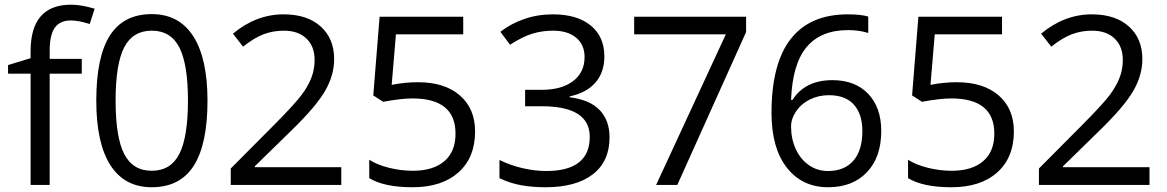

<svg xmlns="http://www.w3.org/2000/svg" viewBox="-20 -785 4953 815"><path d="M327.1 -472.2H190.9V0H109.9V-472.2H14.2V-508.8L109.9 -538.1V-567.9Q109.9 -765.1 282.2 -765.1Q324.7 -765.1 381.8 -748L360.8 -683.1Q314 -698.2 280.8 -698.2Q234.9 -698.2 212.9 -667.7Q190.9 -637.2 190.9 -569.8V-535.2H327.1Z M860.8 -357.9Q860.8 -172.9 802.5 -81.5Q744.1 9.8 624 9.8Q508.8 9.8 448.7 -83.7Q388.7 -177.2 388.7 -357.9Q388.7 -544.4 446.8 -634.8Q504.9 -725.1 624 -725.1Q740.2 -725.1 800.5 -630.9Q860.8 -536.6 860.8 -357.9ZM470.7 -357.9Q470.7 -202.1 507.3 -131.1Q543.9 -60.1 624 -60.1Q705.1 -60.1 741.5 -132.1Q777.8 -204.1 777.8 -357.9Q777.8 -511.7 741.5 -583.3Q705.1 -654.8 624 -654.8Q543.9 -654.8 507.3 -584.2Q470.7 -513.7 470.7 -357.9Z M1428.7 0H959.5V-69.8L1147.5 -258.8Q1233.4 -345.7 1260.7 -382.8Q1288.1 -419.9 1301.8 -455.1Q1315.4 -490.2 1315.4 -530.8Q1315.4 -587.9 1280.8 -621.3Q1246.1 -654.8 1184.6 -654.8Q1140.1 -654.8 1100.3 -640.1Q1060.5 -625.5 1011.7 -586.9L968.8 -642.1Q1067.4 -724.1 1183.6 -724.1Q1284.2 -724.1 1341.3 -672.6Q1398.4 -621.1 1398.4 -534.2Q1398.4 -466.3 1360.4 -399.9Q1322.3 -333.5 1217.8 -231.9L1061.5 -79.1V-75.2H1428.7Z M1754.4 -436Q1867.2 -436 1931.9 -380.1Q1996.6 -324.2 1996.6 -227.1Q1996.6 -116.2 1926 -53.2Q1855.5 9.8 1731.4 9.8Q1610.8 9.8 1547.4 -28.8V-106.9Q1581.5 -85 1632.3 -72.5Q1683.1 -60.1 1732.4 -60.1Q1818.4 -60.1 1866 -100.6Q1913.6 -141.1 1913.6 -217.8Q1913.6 -367.2 1730.5 -367.2Q1684.1 -367.2 1606.4 -353L1564.5 -379.9L1591.3 -713.9H1946.3V-639.2H1660.6L1642.6 -424.8Q1698.7 -436 1754.4 -436Z M2545.4 -545.9Q2545.4 -477.5 2507.1 -434.1Q2468.8 -390.6 2398.4 -376V-372.1Q2484.4 -361.3 2525.9 -317.4Q2567.4 -273.4 2567.4 -202.1Q2567.4 -100.1 2496.6 -45.2Q2425.8 9.8 2295.4 9.8Q2238.8 9.8 2191.7 1.2Q2144.5 -7.3 2100.1 -28.8V-106Q2146.5 -83 2199 -71Q2251.5 -59.1 2298.3 -59.1Q2483.4 -59.1 2483.4 -204.1Q2483.4 -334 2279.3 -334H2209V-403.8H2280.3Q2363.8 -403.8 2412.6 -440.7Q2461.4 -477.5 2461.4 -543Q2461.4 -595.2 2425.5 -625Q2389.6 -654.8 2328.1 -654.8Q2281.2 -654.8 2239.7 -642.1Q2198.2 -629.4 2145 -595.2L2104 -649.9Q2147.9 -684.6 2205.3 -704.3Q2262.7 -724.1 2326.2 -724.1Q2430.2 -724.1 2487.8 -676.5Q2545.4 -628.9 2545.4 -545.9Z M2765.1 0 3061 -639.2H2671.9V-713.9H3147V-648.9L2855 0Z M3254.9 -305.2Q3254.9 -515.6 3336.7 -619.9Q3418.5 -724.1 3578.6 -724.1Q3633.8 -724.1 3665.5 -714.8V-645Q3627.9 -657.2 3579.6 -657.2Q3464.8 -657.2 3404.3 -585.7Q3343.8 -514.2 3337.9 -360.8H3343.8Q3397.5 -444.8 3513.7 -444.8Q3609.9 -444.8 3665.3 -386.7Q3720.7 -328.6 3720.7 -229Q3720.7 -117.7 3659.9 -54Q3599.1 9.8 3495.6 9.8Q3384.8 9.8 3319.8 -73.5Q3254.9 -156.7 3254.9 -305.2ZM3494.6 -59.1Q3564 -59.1 3602.3 -102.8Q3640.6 -146.5 3640.6 -229Q3640.6 -299.8 3605 -340.3Q3569.3 -380.9 3498.5 -380.9Q3454.6 -380.9 3418 -362.8Q3381.3 -344.7 3359.6 -313Q3337.9 -281.2 3337.9 -247.1Q3337.9 -196.8 3357.4 -153.3Q3377 -109.9 3412.8 -84.5Q3448.7 -59.1 3494.6 -59.1Z M4041.5 -436Q4154.3 -436 4219 -380.1Q4283.7 -324.2 4283.7 -227.1Q4283.7 -116.2 4213.1 -53.2Q4142.6 9.8 4018.6 9.8Q3897.9 9.8 3834.5 -28.8V-106.9Q3868.7 -85 3919.4 -72.5Q3970.2 -60.1 4019.5 -60.1Q4105.5 -60.1 4153.1 -100.6Q4200.7 -141.1 4200.7 -217.8Q4200.7 -367.2 4017.6 -367.2Q3971.2 -367.2 3893.6 -353L3851.6 -379.9L3878.4 -713.9H4233.4V-639.2H3947.8L3929.7 -424.8Q3985.8 -436 4041.5 -436Z M4859.4 0H4390.1V-69.8L4578.1 -258.8Q4664.1 -345.7 4691.4 -382.8Q4718.8 -419.9 4732.4 -455.1Q4746.1 -490.2 4746.1 -530.8Q4746.1 -587.9 4711.4 -621.3Q4676.8 -654.8 4615.2 -654.8Q4570.8 -654.8 4531 -640.1Q4491.2 -625.5 4442.4 -586.9L4399.4 -642.1Q4498 -724.1 4614.3 -724.1Q4714.8 -724.1 4772 -672.6Q4829.1 -621.1 4829.1 -534.2Q4829.1 -466.3 4791 -399.9Q4752.9 -333.5 4648.4 -231.9L4492.2 -79.1V-75.2H4859.4Z"/></svg>

Font: f02537652
Style: Regular
Weight: 400
Foundry: Ascender Corporation
Version: Version 1.10